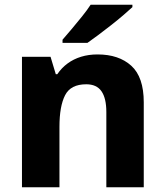

<svg xmlns="http://www.w3.org/2000/svg" viewBox="-20 -786 693 806"><path d="M389.5 -557.5Q478.8 -557.5 531.1 -510Q583.5 -462.5 583.5 -356.3V0H426.4V-315.4Q426.4 -373.6 406 -402.9Q385.7 -432.2 342.1 -432.2Q276.7 -432.2 253.2 -386.2Q229.6 -340.2 229.6 -253.7V0H72.2V-547.5H192.2L214.2 -474.5H220.5Q238.5 -501.1 263.7 -519.6Q288.8 -538.1 320.5 -547.8Q352.1 -557.5 389.5 -557.5ZM535.8 -756Q520.8 -742 497 -721.7Q473.3 -701.3 445.7 -679.8Q418.2 -658.3 392.3 -638.8Q366.4 -619.3 347 -606H242.5V-619.3Q258.9 -638.3 280.8 -664Q302.6 -689.7 324.3 -716.8Q346.1 -744 360.4 -766H535.8Z"/></svg>

Font: Noto Sans Oriya
Style: Regular
Weight: 400
Designer: Amélie Bonet and Sol Matas
Foundry: Google LLC
Version: Version 2.006